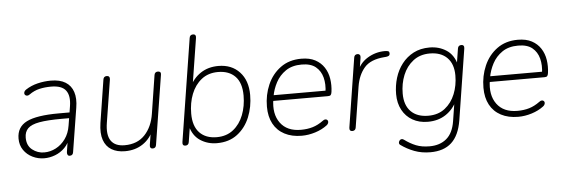

<svg xmlns="http://www.w3.org/2000/svg" viewBox="-54 -886 3673 1250"><g transform="rotate(-5 1782.5 -261.5)"><path d="M205 8Q165 8 129 -9.5Q93 -27 71 -59Q49 -91 49 -134Q49 -210 114 -242.5Q179 -275 324 -275H405L399 -238H340Q247 -238 194 -228.5Q141 -219 118.5 -196.5Q96 -174 96 -136Q96 -84 130.5 -57Q165 -30 208 -30Q248 -30 284.5 -49Q321 -68 347 -104Q373 -140 381 -191L401 -315Q412 -383 385.5 -418Q359 -453 289 -453Q249 -453 213.5 -445Q178 -437 146 -414Q138 -408 130.5 -408Q123 -408 118 -412Q113 -416 112 -422Q111 -428 114 -435Q117 -442 126 -448Q161 -471 204 -481.5Q247 -492 291 -492Q350 -492 386.5 -469.5Q423 -447 437 -404.5Q451 -362 441 -302L395 -15Q392 6 372 6Q362 6 358 -1Q354 -8 355 -19L370 -116H380Q367 -74 339.5 -46.5Q312 -19 276.5 -5.5Q241 8 205 8Z M733 8Q681 8 645 -13.5Q609 -35 594 -78.5Q579 -122 589 -189L633 -469Q636 -490 657 -490Q667 -490 672 -483.5Q677 -477 675 -465L631 -188Q618 -109 644.5 -70Q671 -31 734 -31Q817 -31 866 -83Q915 -135 928 -220L967 -469Q970 -490 991 -490Q1001 -490 1006 -484.5Q1011 -479 1009 -468L937 -15Q934 6 914 6Q904 6 899.5 -0.5Q895 -7 897 -19L913 -120H924Q901 -60 851 -26Q801 8 733 8Z M1334 8Q1273 8 1225 -23.5Q1177 -55 1160 -122H1168L1151 -15Q1148 6 1127 6Q1117 6 1112.5 -0.5Q1108 -7 1110 -19L1216 -690Q1219 -711 1240 -711Q1250 -711 1254.5 -704.5Q1259 -698 1257 -686L1207 -371H1195Q1221 -427 1270 -459.5Q1319 -492 1386 -492Q1472 -492 1524 -436.5Q1576 -381 1576 -286Q1576 -208 1548.5 -141Q1521 -74 1467 -33Q1413 8 1334 8ZM1336 -31Q1400 -31 1444 -66Q1488 -101 1510.5 -159Q1533 -217 1533 -286Q1533 -369 1492.5 -411Q1452 -453 1380 -453Q1316 -453 1272 -418Q1228 -383 1205.5 -325.5Q1183 -268 1183 -198Q1183 -116 1223.5 -73.5Q1264 -31 1336 -31Z M1888 8Q1823 8 1775.5 -17Q1728 -42 1703 -88.5Q1678 -135 1678 -200Q1678 -277 1707 -343.5Q1736 -410 1792 -451Q1848 -492 1928 -492Q1982 -492 2018.5 -472.5Q2055 -453 2076.5 -420Q2098 -387 2104.5 -345Q2111 -303 2105 -259Q2103 -245 2098 -239.5Q2093 -234 2080 -234H1707L1713 -271H2085L2066 -259Q2074 -313 2062.5 -357Q2051 -401 2018.5 -427.5Q1986 -454 1927 -454Q1864 -454 1822.5 -425.5Q1781 -397 1758 -353.5Q1735 -310 1727 -264L1724 -246Q1708 -150 1751.5 -90.5Q1795 -31 1886 -31Q1928 -31 1963 -41.5Q1998 -52 2032 -77Q2041 -84 2048 -84.5Q2055 -85 2060 -81.5Q2065 -78 2066.5 -72Q2068 -66 2065 -58.5Q2062 -51 2054 -45Q2021 -20 1976.5 -6Q1932 8 1888 8Z M2218 6Q2208 6 2203.5 -0.5Q2199 -7 2201 -19L2272 -469Q2275 -490 2296 -490Q2305 -490 2310 -483.5Q2315 -477 2313 -465L2298 -370H2287Q2308 -430 2360.5 -462Q2413 -494 2474 -494Q2491 -494 2497.5 -490.5Q2504 -487 2504 -477Q2504 -467 2499 -462.5Q2494 -458 2480 -456L2468 -455Q2377 -448 2336.5 -401Q2296 -354 2284 -280L2242 -15Q2239 6 2218 6Z M2713 188Q2656 188 2608.5 170Q2561 152 2521 123Q2515 119 2514 113Q2513 107 2515.5 101Q2518 95 2522.5 91Q2527 87 2533.5 86.5Q2540 86 2547 91Q2585 119 2622.5 134Q2660 149 2711 149Q2779 149 2822 112.5Q2865 76 2877 0L2898 -133L2906 -132Q2881 -77 2831.5 -44Q2782 -11 2714 -11Q2657 -11 2614 -35.5Q2571 -60 2547 -104.5Q2523 -149 2523 -208Q2523 -263 2538.5 -314Q2554 -365 2585 -405Q2616 -445 2661 -468.5Q2706 -492 2766 -492Q2828 -492 2876 -460.5Q2924 -429 2941 -362H2933L2950 -469Q2953 -490 2974 -490Q2984 -490 2988.5 -483.5Q2993 -477 2991 -465L2918 -2Q2902 95 2851.5 141.5Q2801 188 2713 188ZM2720 -50Q2785 -50 2829 -84.5Q2873 -119 2895.5 -175Q2918 -231 2918 -296Q2918 -371 2877.5 -412Q2837 -453 2764 -453Q2700 -453 2655.5 -418.5Q2611 -384 2588.5 -328.5Q2566 -273 2566 -208Q2566 -132 2606.5 -91Q2647 -50 2720 -50Z M3303 8Q3238 8 3190.5 -17Q3143 -42 3118 -88.5Q3093 -135 3093 -200Q3093 -277 3122 -343.5Q3151 -410 3207 -451Q3263 -492 3343 -492Q3397 -492 3433.5 -472.5Q3470 -453 3491.5 -420Q3513 -387 3519.5 -345Q3526 -303 3520 -259Q3518 -245 3513 -239.5Q3508 -234 3495 -234H3122L3128 -271H3500L3481 -259Q3489 -313 3477.5 -357Q3466 -401 3433.5 -427.5Q3401 -454 3342 -454Q3279 -454 3237.5 -425.5Q3196 -397 3173 -353.5Q3150 -310 3142 -264L3139 -246Q3123 -150 3166.5 -90.5Q3210 -31 3301 -31Q3343 -31 3378 -41.5Q3413 -52 3447 -77Q3456 -84 3463 -84.5Q3470 -85 3475 -81.5Q3480 -78 3481.5 -72Q3483 -66 3480 -58.5Q3477 -51 3469 -45Q3436 -20 3391.5 -6Q3347 8 3303 8Z"/></g></svg>

Font: Nunito Variable Extra Light
Style: Italic
Weight: 200
Italic angle: -9°
Designer: Vernon Adams
Foundry: Vernon Adams
Version: Version 3.602